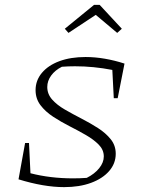

<svg xmlns="http://www.w3.org/2000/svg" viewBox="-20 -760 593 788"><path d="M447 -357 441 -473Q364 -488 288 -488Q274 -488 260 -487.5Q246 -487 234 -486Q206 -472 190 -450Q174 -428 174 -403Q174 -374 194 -351.5Q214 -329 246 -310.5Q278 -292 314 -273.5Q350 -255 382 -234.5Q414 -214 434.5 -188.5Q455 -163 455 -129Q455 -89 428 -58Q401 -27 353.5 -9.5Q306 8 243 8Q160 8 56 -24L83 -173H99L105 -49Q186 -28 280 -28Q309 -28 336 -30Q368 -46 387 -69.5Q406 -93 406 -118Q406 -145 385.5 -166Q365 -187 333 -205.5Q301 -224 265.5 -242Q230 -260 198 -281Q166 -302 146 -328.5Q126 -355 126 -390Q126 -430 152 -461Q178 -492 224 -509Q270 -526 331 -526Q370 -526 410.5 -519Q451 -512 491 -499L463 -357ZM389 -740 480 -642 461 -625 373 -699 261 -625 246 -642 366 -740Z"/></svg>

Font: Piazzolla SC ExtraLight
Style: Italic
Weight: 200
Italic angle: -11.3°
Designer: Juan Pablo del Peral
Foundry: Huerta Tipografica
Version: Version 1.330